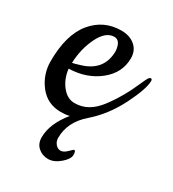

<svg xmlns="http://www.w3.org/2000/svg" viewBox="-136 -433 618 685"><g transform="rotate(30 173.0 -91.0)"><path d="M346 -252Q346 -219 309.5 -146.5Q273 -74 216.5 -25Q160 24 160 89Q160 104 169 114.5Q178 125 190 125Q202 125 215.5 111.5Q229 98 231 98Q238 98 238 115Q238 132 214 152.5Q190 173 166 173Q142 173 125 158Q108 143 108 117Q108 61 157 1Q142 5 122 5Q66 5 33 -37.5Q0 -80 0 -134Q0 -243 46 -299Q92 -355 165 -355Q199 -355 221 -336.5Q243 -318 243 -286Q243 -226 192.5 -185.5Q142 -145 69 -143Q73 -104 95.5 -75.5Q118 -47 148 -47Q178 -47 202 -61Q226 -75 246 -101Q288 -156 318 -226Q326 -244 330.5 -252Q335 -260 340.5 -260Q346 -260 346 -252ZM102 -176Q183 -201 183 -282Q179 -323 154 -323Q119 -323 95 -274.5Q71 -226 69 -167Q73 -167 102 -176Z"/></g></svg>

Font: Cookie
Style: Regular
Weight: 400
Designer: Ania Kruk
Foundry: Ania Kruk
Version: Version 1.004